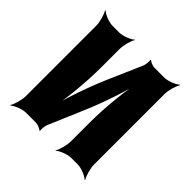

<svg xmlns="http://www.w3.org/2000/svg" viewBox="-159 -678 827 827"><g transform="rotate(45 255.0 -264.0)"><path d="M306 -502 238 -346C201 -261 162 -146 148 -75L152 -74C170 -145 183 -269 183 -366V-478C183 -502 193 -539 202 -552L201 -554C189 -542 154 -528 131 -528H92C69 -528 35 -542 23 -554L21 -552C30 -539 41 -502 41 -478V-50C41 -26 30 11 21 24L23 26C35 14 70 0 93 0H153C163 0 183 8 187 14L190 12C188 6 190 -17 194 -26L261 -183C298 -268 336 -383 350 -453L347 -454C329 -384 316 -260 316 -163V-50C316 -26 306 11 297 24L298 26C310 14 345 0 368 0H406C429 0 463 14 475 26L477 24C468 11 457 -26 457 -50V-478C457 -502 468 -539 477 -552L475 -554C463 -542 428 -528 405 -528H346C336 -528 316 -536 312 -542L310 -540C312 -533 310 -511 306 -502Z"/></g></svg>

Font: Asimov
Style: EdgeExtreme
Weight: 500
Designer: Google
Version: Version 2.000980: 2014